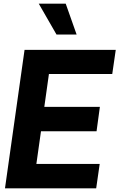

<svg xmlns="http://www.w3.org/2000/svg" viewBox="-20 -1020 650 1040"><path d="M286 -833 190 -1000H336L395 -833ZM245 -619 220 -441H521L503 -309H202L177 -132H520L501 0H7L113 -750H607L588 -619Z"/></svg>

Font: Oakes Grotesk Bold
Style: Italic
Weight: 700
Italic angle: -8°
Designer: Samuel Oakes
Foundry: Samuel Oakes
Version: Version 1.000;PS 001.000;hotconv 1.0.88;makeotf.lib2.5.64775